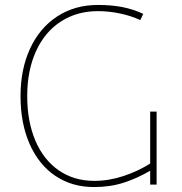

<svg xmlns="http://www.w3.org/2000/svg" viewBox="-20 -746 734 776"><path d="M63 -358Q63 -466 101.5 -549.5Q140 -633 211 -679.5Q282 -726 376 -726Q430 -726 474 -717.5Q518 -709 559 -690L547 -665Q510 -682 465 -691.5Q420 -701 376 -701Q291 -701 226 -659Q161 -617 125.5 -539Q90 -461 90 -358Q90 -255 123 -177.5Q156 -100 217.5 -57.5Q279 -15 361 -15Q420 -15 479 -34.5Q538 -54 587 -85V-295H613V0H587V-56Q534 -25 479.5 -7.5Q425 10 360 10Q271 10 204 -35Q137 -80 100 -163.5Q63 -247 63 -358Z"/></svg>

Font: Noto Sans Georgian Thin
Style: Regular
Weight: 250
Designer: Monotype Design team
Foundry: Monotype Imaging Inc.
Version: Version 1.000